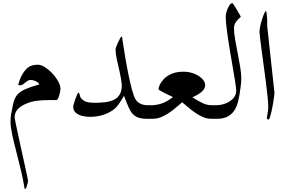

<svg xmlns="http://www.w3.org/2000/svg" viewBox="-20 -771 1858 1246"><path d="M372.6 -192.4Q372.6 -187 368.9 -169.7Q365.2 -152.3 359.1 -137Q353 -121.6 346.2 -121.6H304.7Q254.4 -121.6 216.6 -116.7Q178.7 -111.8 141.1 -94.2Q104 -76.7 89.6 -55.7Q75.2 -34.7 75.2 -9.8Q75.2 -3.9 81.5 27.3Q87.9 58.6 97.7 104.2Q107.4 149.9 118.7 200.2Q129.9 250.5 139.6 295.2Q149.4 339.8 155.8 369.6Q162.1 399.4 162.1 402.8Q162.1 406.7 158.9 419.4Q155.8 432.1 151.6 443.6Q147.5 455.1 143.6 455.1Q139.6 455.1 139.6 452.6Q129.9 391.1 114.5 328.1Q99.1 265.1 84 206.5Q68.8 147.9 58.6 99.4Q48.3 50.8 48.3 19Q48.3 -5.9 51.8 -28.1Q55.2 -50.3 64.5 -92.8Q72.3 -130.9 89.8 -153.3Q107.4 -175.8 141.8 -191.2Q176.3 -206.5 234.9 -223.1Q231.9 -234.4 213.9 -243.2Q195.8 -252 178.2 -252Q166 -252 154.8 -243.4Q143.6 -234.9 132.3 -226.1Q121.1 -217.3 108.9 -217.3Q106.9 -217.3 102.8 -218Q98.6 -218.8 98.6 -223.1Q98.6 -224.1 104.7 -242.2Q110.8 -260.3 116.7 -272.5Q135.3 -311 159.2 -331.1Q183.1 -351.1 226.1 -351.1Q246.1 -351.1 271.2 -335.2Q296.4 -319.3 319.6 -294.7Q342.8 -270 357.7 -242.7Q372.6 -215.3 372.6 -192.4Z M999 -44.4Q999 -27.8 992.9 -13.9Q986.8 0 960 0H934.1Q885.7 0 860.4 -15.9Q835 -31.7 819.3 -64.7Q803.7 -97.7 784.7 -149.4Q766.6 -118.2 750 -94.5Q733.4 -70.8 710.9 -55.2Q678.2 -32.7 640.1 -22.7Q602.1 -12.7 563 -12.7Q538.1 -12.7 513.2 -18.8Q488.3 -24.9 471.7 -39.3Q455.1 -53.7 455.1 -78.6Q455.1 -83.5 459.2 -97.9Q463.4 -112.3 469.2 -128.9Q475.1 -145.5 480.7 -157.7Q486.3 -169.9 489.3 -169.9Q493.7 -169.9 496.1 -159.4Q498.5 -148.9 500.5 -143.6Q504.9 -131.3 524.2 -117.7Q543.5 -104 593.3 -104Q626 -104 657.5 -107.2Q689 -110.4 714.6 -121.3Q740.2 -132.3 755.4 -155.5Q770.5 -178.7 770.5 -218.8Q766.1 -263.2 756.3 -305.4Q746.6 -347.7 738.3 -384.5Q730 -421.4 730 -449.7Q730 -456.1 735.1 -469.7Q740.2 -483.4 747.1 -498Q753.9 -512.7 760 -523.2Q766.1 -533.7 767.6 -533.7Q771.5 -533.7 772.7 -530.5Q773.9 -527.3 774.4 -514.6Q782.2 -462.4 792.2 -402.6Q802.2 -342.8 813.7 -286.4Q825.2 -230 836.9 -187.5Q848.6 -145 858.9 -127.4Q870.6 -107.9 891.4 -98.1Q912.1 -88.4 934.1 -88.4H960Q986.8 -88.4 992.9 -74.7Q999 -61 999 -44.4Z M1417 -44.4Q1417 -27.8 1410.6 -13.9Q1404.3 0 1377.9 0H1351.6Q1321.8 0 1293 -13.2Q1264.2 -26.4 1238.5 -45.2Q1212.9 -64 1193.1 -81.3Q1173.3 -98.6 1162.1 -107.4Q1134.8 -83 1103.5 -58.1Q1072.3 -33.2 1038.6 -16.6Q1004.9 0 969.2 0H943.4Q916.5 0 910.4 -13.9Q904.3 -27.8 904.3 -44.4Q904.3 -61 910.4 -74.7Q916.5 -88.4 943.4 -88.4H969.2Q993.7 -88.4 1028.1 -99.1Q1062.5 -109.9 1102.5 -141.1Q1008.3 -184.6 1008.3 -192.4Q1008.3 -201.2 1016.4 -219.5Q1024.4 -237.8 1043 -257.8Q1061.5 -277.8 1093 -291.7Q1124.5 -305.7 1171.9 -305.7Q1206.5 -305.7 1238.5 -293.5Q1270.5 -281.2 1291 -261Q1311.5 -240.7 1311.5 -217.3Q1311.5 -197.8 1291.7 -178.2Q1272 -158.7 1228.5 -139.6Q1263.7 -116.7 1293.2 -102.5Q1322.8 -88.4 1351.6 -88.4H1377.9Q1404.3 -88.4 1410.6 -74.7Q1417 -61 1417 -44.4Z M1545.9 -262.7Q1545.9 -241.2 1542 -210.2Q1538.1 -179.2 1534.7 -158.7Q1531.2 -138.7 1524.9 -111.8Q1518.6 -85 1503.9 -59.3Q1489.3 -33.7 1461.4 -16.8Q1433.6 0 1387.2 0H1361.3Q1334.5 0 1328.4 -13.9Q1322.3 -27.8 1322.3 -44.4Q1322.3 -61 1328.4 -74.7Q1334.5 -88.4 1361.3 -88.4H1387.2Q1413.1 -88.4 1442.4 -99.1Q1471.7 -109.9 1492.2 -131.1Q1512.7 -152.3 1512.7 -182.6Q1512.7 -198.7 1505.9 -242.4Q1499 -286.1 1488.8 -344.5Q1478.5 -402.8 1468.5 -464.4Q1458.5 -525.9 1451.7 -579.1Q1444.8 -632.3 1444.8 -664.1Q1444.8 -678.2 1451.2 -698.7Q1457.5 -719.2 1467.8 -735.1Q1478 -751 1488.8 -751Q1489.7 -751 1498 -738.3Q1506.3 -725.6 1516.6 -708.5Q1526.9 -691.4 1534.7 -677.7Q1542.5 -664.1 1542.5 -662.6Q1542.5 -660.6 1531.5 -651.4Q1520.5 -642.1 1509.5 -626Q1498.5 -609.9 1498.5 -586.9Q1498.5 -558.6 1505.6 -516.1Q1512.7 -473.6 1522.2 -426.5Q1531.7 -379.4 1538.8 -336.2Q1545.9 -293 1545.9 -262.7Z M1761.2 -168.5Q1761.2 -161.6 1758.5 -142.1Q1755.9 -122.6 1751.7 -97.7Q1747.6 -72.8 1742.4 -49.6Q1737.3 -26.4 1732.4 -11Q1727.5 4.4 1723.6 4.4Q1711.4 4.4 1711.4 -7.3Q1711.4 -10.3 1716.1 -30.8Q1720.7 -51.3 1720.7 -83Q1720.7 -103 1716.6 -142.8Q1712.4 -182.6 1706.1 -233.4Q1699.7 -284.2 1692.4 -337.6Q1685.1 -391.1 1678.7 -438.7Q1672.4 -486.3 1668.2 -519.8Q1664.1 -553.2 1664.1 -563Q1664.1 -579.1 1668.9 -601.6Q1673.8 -624 1680.7 -646Q1687.5 -668 1694.6 -683.3Q1701.7 -698.7 1706.1 -700.2Q1709 -695.8 1711.4 -675.3Q1713.9 -654.8 1713.9 -643.6V-603Z"/></svg>

Font: Scheherazade New
Style: Regular
Weight: 400
Designer: SIL International
Foundry: SIL International
Version: Version 4.000